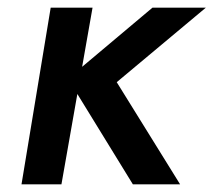

<svg xmlns="http://www.w3.org/2000/svg" viewBox="-20 -480 556 500"><path d="M112 -460 36 0H140L221 -460ZM377 -460 157 -275 326 0H449L284 -266L516 -460Z"/></svg>

Font: Jost Medium
Style: Italic
Weight: 500
Italic angle: -5°
Version: Version 3.710